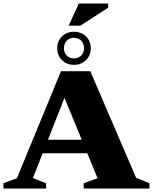

<svg xmlns="http://www.w3.org/2000/svg" viewBox="-31 -1086 881 1106"><path d="M177.5 -203V-281H527V-203ZM753 -62 830 -30.5V0H451V-30.5L531 -59.5L333 -540.5H347.5L158.5 -60L234.5 -30.5V0H-11V-30.5L66.5 -59.5L320.5 -676H489ZM395 -903Q437 -903 464.5 -876.2Q492 -849.5 492 -808Q492 -767 464.5 -739.8Q437 -712.5 395 -712.5Q353.5 -712.5 326 -739.8Q298.5 -767 298.5 -808Q298.5 -849.5 326 -876.2Q353.5 -903 395 -903ZM395 -749.5Q420 -749.5 436.5 -765.8Q453 -782 453 -808Q453 -835 436.5 -851.5Q420 -868 395 -868Q370 -868 353.8 -851.5Q337.5 -835 337.5 -808Q337.5 -782 353.8 -765.8Q370 -749.5 395 -749.5ZM364.5 -938 423 -1065.5H592V-1041.5L431.5 -938Z"/></svg>

Font: Newsreader 16pt 16pt ExtraBold
Style: Regular
Weight: 800
Version: Version 1.003